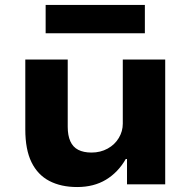

<svg xmlns="http://www.w3.org/2000/svg" viewBox="-20 -743 769 774"><path d="M291 11Q226 11 179 -13.5Q132 -38 107 -89Q82 -140 82 -221V-503H253V-232Q253 -197 263.5 -173.5Q274 -150 295.5 -139Q317 -128 349 -128Q385 -128 414 -144Q443 -160 459 -187Q475 -214 475 -244V-503H646V0H492V-102H487Q456 -48 407 -18.5Q358 11 291 11ZM164 -609V-723H564V-609Z"/></svg>

Font: Nunito Sans 7pt SemiExpanded ExtraBold
Style: Regular
Weight: 800
Width: 6
Designer: Vernon Adams
Foundry: Vernon Adams
Version: Version 3.101;gftools[0.9.27]